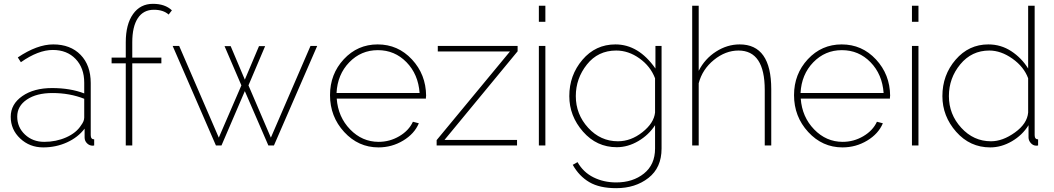

<svg xmlns="http://www.w3.org/2000/svg" viewBox="-20 -760 5508 1003"><path d="M206 10Q135 10 85.5 -36.5Q36 -83 36 -150Q36 -216 96.5 -258Q157 -300 252 -300Q347 -300 420 -272V-328Q420 -405 375 -452Q330 -499 256 -499Q180 -499 89 -435L73 -460Q174 -528 258 -528Q348 -528 401 -473.5Q454 -419 454 -326V-54Q454 -32 472 -32V0Q469 1 464 1Q447 1 434.5 -11.5Q422 -24 422 -42V-88Q387 -42 329.5 -16Q272 10 206 10ZM211 -19Q273 -19 326 -42.5Q379 -66 404 -106Q420 -127 420 -146V-244Q344 -274 254 -274Q171 -274 120.5 -240Q70 -206 70 -151Q70 -95 110.5 -57Q151 -19 211 -19Z M671 0H637V-429H563V-459H637V-539Q637 -633 675 -686.5Q713 -740 779 -740Q842 -740 878 -706L861 -684Q833 -709 784 -709Q729 -709 700 -665Q671 -621 671 -539V-459H823V-429H671Z M1395 -41 1602 -520H1637L1411 0H1382L1259 -284L1137 0H1108L882 -520H916L1123 -41L1241 -314L1153 -519H1185L1259 -344L1333 -519H1365L1278 -314Z M1957 10Q1852 10 1778 -70.5Q1704 -151 1704 -263Q1704 -373 1776 -450.5Q1848 -528 1953 -528Q2059 -528 2132 -449.5Q2205 -371 2206 -260Q2206 -258 2205 -252V-245H1739Q1746 -149 1809 -84Q1872 -19 1958 -19Q2016 -19 2066 -48.5Q2116 -78 2137 -124L2168 -116Q2145 -61 2086 -25.5Q2027 10 1957 10ZM1738 -274H2172Q2165 -372 2103.5 -435Q2042 -498 1954 -498Q1866 -498 1804.5 -434.5Q1743 -371 1738 -274Z M2261 0V-28L2644 -491H2267V-520H2684V-492L2302 -29H2681V0Z M2829 0H2795V-520H2829ZM2829 -646H2795V-730H2829Z M3202 9Q3097 9 3025.5 -72.5Q2954 -154 2954 -258Q2954 -367 3022.5 -447.5Q3091 -528 3195 -528Q3316 -528 3404 -402V-520H3436V16Q3436 116 3367.5 169.5Q3299 223 3199 223Q3112 223 3058.5 191.5Q3005 160 2972 101L2997 87Q3027 140 3080.5 166.5Q3134 193 3199 193Q3286 193 3344 146.5Q3402 100 3402 16V-106Q3369 -55 3314.5 -23Q3260 9 3202 9ZM3208 -22Q3276 -22 3336 -69.5Q3396 -117 3402 -172V-351Q3378 -414 3320.5 -455Q3263 -496 3199 -496Q3104 -496 3046 -423Q2988 -350 2988 -258Q2988 -163 3052.5 -92.5Q3117 -22 3208 -22Z M4009 -294V0H3975V-290Q3975 -496 3838 -496Q3770 -496 3709.5 -447Q3649 -398 3630 -325V0H3596V-730H3630V-390Q3662 -453 3720.5 -490.5Q3779 -528 3844 -528Q4009 -528 4009 -294Z M4381 10Q4276 10 4202 -70.5Q4128 -151 4128 -263Q4128 -373 4200 -450.5Q4272 -528 4377 -528Q4483 -528 4556 -449.5Q4629 -371 4630 -260Q4630 -258 4629 -252V-245H4163Q4170 -149 4233 -84Q4296 -19 4382 -19Q4440 -19 4490 -48.5Q4540 -78 4561 -124L4592 -116Q4569 -61 4510 -25.5Q4451 10 4381 10ZM4162 -274H4596Q4589 -372 4527.5 -435Q4466 -498 4378 -498Q4290 -498 4228.5 -434.5Q4167 -371 4162 -274Z M4778 0H4744V-520H4778ZM4778 -646H4744V-730H4778Z M5153 10Q5047 10 4975 -71.5Q4903 -153 4903 -258Q4903 -368 4972 -448Q5041 -528 5143 -528Q5209 -528 5263 -492.5Q5317 -457 5351 -402V-730H5385V-54Q5385 -32 5403 -32V0Q5400 1 5394 1Q5377 1 5365 -12.5Q5353 -26 5353 -42V-106Q5321 -54 5266 -22Q5211 10 5153 10ZM5157 -22Q5218 -22 5282 -68Q5346 -114 5351 -172V-351Q5329 -411 5269 -453.5Q5209 -496 5148 -496Q5056 -496 4996.5 -424Q4937 -352 4937 -258Q4937 -163 5001.5 -92.5Q5066 -22 5157 -22Z"/></svg>

Font: Raleway
Style: ExtraLight
Weight: 200
Designer: Matt McInerney, Pablo Impallari, Rodrigo Fuenzalida
Foundry: Matt McInerney, Pablo Impallari, Rodrigo Fuenzalida
Version: Version 2.001